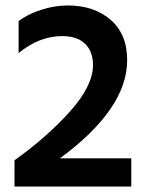

<svg xmlns="http://www.w3.org/2000/svg" viewBox="-20 -682 538 702"><path d="M460 0H33V-96Q150 -179 235 -273.5Q320 -368 320 -444Q320 -494 291 -522Q262 -550 207 -550Q124 -550 48 -488V-605Q81 -630 130 -646Q179 -662 228 -662Q324 -662 384.5 -609.5Q445 -557 445 -462Q445 -284 199 -103H460Z"/></svg>

Font: Hind Mysuru SemiBold
Style: Regular
Weight: 600
Designer: Manushi Parikh, Hitesh Malaviya
Foundry: Indian Type Foundry
Version: Version 0.703;PS 1.0;hotconv 1.0.86;makeotf.lib2.5.63406